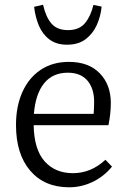

<svg xmlns="http://www.w3.org/2000/svg" viewBox="-20 -782 536 816"><path d="M274 14Q169 14 108.5 -56.5Q48 -127 48 -251Q48 -330 75 -390.5Q102 -451 152.5 -485Q203 -519 273 -519Q357 -519 404 -470.5Q451 -422 451 -344Q451 -300 441 -250H123Q125 -146 170 -96Q215 -46 290 -46Q367 -46 428 -103L456 -74Q422 -32 374 -9Q326 14 274 14ZM124 -298H378Q379 -310 379.5 -322.5Q380 -335 380 -350Q380 -406 351.5 -439.5Q323 -473 268 -473Q204 -473 167.5 -428Q131 -383 124 -298ZM265 -592Q220 -592 190.5 -614Q161 -636 145.5 -672.5Q130 -709 125 -753L163 -762Q175 -709 199 -681.5Q223 -654 269 -654Q317 -654 341.5 -684Q366 -714 377 -761L412 -754Q408 -713 391.5 -676Q375 -639 344 -615.5Q313 -592 265 -592Z"/></svg>

Font: Literata 12pt Light
Style: Regular
Weight: 300
Designer: Latin by Veronika Burian and Jose Scaglione. Greek by Irene Vlachou. Cyrillic by Vera Evstafieva.
Foundry: TypeTogether
Version: Version 3.002